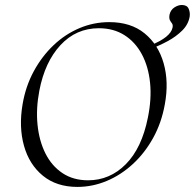

<svg xmlns="http://www.w3.org/2000/svg" viewBox="-20 -723 766 755"><path d="M284.2 12Q202.6 12 148.8 -31.9Q95 -75.8 74.3 -149.8Q53.6 -223.8 68.8 -313Q80.8 -383.8 112.8 -442.8Q144.8 -501.8 190.7 -545.3Q236.6 -588.8 292.6 -612.4Q348.6 -636 409.4 -636Q494.6 -636 548.6 -591.8Q602.6 -547.6 623.5 -474.2Q644.4 -400.8 628.2 -313Q615.2 -240.2 582.2 -180.6Q549.2 -121 502.2 -77.8Q455.2 -34.6 399.3 -11.3Q343.4 12 284.2 12ZM326.4 -14Q411.8 -14 474.7 -77.3Q537.6 -140.6 561.4 -260Q576.6 -333.8 570.1 -397.6Q563.6 -461.4 537.7 -509.7Q511.8 -558 469 -585Q426.2 -612 368.8 -612Q279.4 -612 217.8 -545.6Q156.2 -479.2 134.6 -366Q121.2 -295.8 127.6 -232.4Q134 -169 158.6 -119.8Q183.2 -70.6 225.6 -42.3Q268 -14 326.4 -14ZM573.2 -531 572.2 -545Q651 -576.6 658.6 -614.8Q660.6 -625.6 656.1 -631.3Q651.6 -637 648 -644Q644.4 -651 646.6 -665.2Q650.8 -684 665.7 -693.7Q680.6 -703.4 694.8 -703.4Q715 -703.4 721.5 -689.3Q728 -675.2 726 -658.6Q720.8 -627 696.6 -603Q672.4 -579 639.4 -561.2Q606.4 -543.4 573.2 -531Z"/></svg>

Font: Cormorant Light
Style: Italic
Weight: 300
Italic angle: -10°
Designer: Christian Thalmann (Catharsis Fonts)
Foundry: Catharsis Fonts
Version: Version 4.000